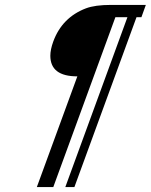

<svg xmlns="http://www.w3.org/2000/svg" viewBox="-20 -674 614 782"><path d="M130 88 295 -363Q185 -363 185 -447Q185 -472 197 -505Q233 -603 330 -640Q367 -654 432 -654H574L556 -604H536L283 88H246L499 -604H450L197 88Z"/></svg>

Font: Carattere
Style: Regular
Weight: 400
Designer: Robert E. Leuschke
Foundry: Robert E. Leuschke
Version: Version 1.010; ttfautohint (v1.8.3)